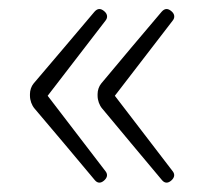

<svg xmlns="http://www.w3.org/2000/svg" viewBox="-20 -488 469 423"><path d="M122 -171 189 -91C195 -84 202 -84 209 -90C216 -96 218 -103 213 -110L85 -277L212 -442C218 -449 217 -457 210 -463C202 -470 195 -470 188 -462L122 -384L54 -304C49 -298 46 -289 46 -281V-277C46 -267 50 -256 56 -249ZM270 -171 337 -91C343 -84 350 -84 357 -90C364 -96 366 -103 361 -110L233 -277L360 -442C366 -449 365 -457 358 -463C350 -470 343 -470 336 -462L270 -384L203 -304C198 -298 195 -289 195 -281V-277C195 -267 199 -256 205 -249Z"/></svg>

Font: GenSenRounded2 TW EL
Style: Regular
Weight: 250
Version: Version 2.100;PS 2.1;hotconv 16.6.51;makeotf.lib2.5.65220 DE